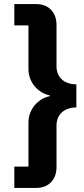

<svg xmlns="http://www.w3.org/2000/svg" viewBox="-20 -780 412 938"><path d="M50 -760V-656H119V-442C119 -377 167 -325 223 -314V-310C167 -299 119 -247 119 -182V34H50V138H159C213 138 256 102 256 37V-166C256 -224 297 -255 353 -255V-368C297 -368 256 -399 256 -457V-659C256 -724 213 -760 159 -760Z"/></svg>

Font: IBM Plex Thai Looped
Style: Bold
Weight: 700
Designer: Mike Abbink, Paul van der Laan, Pieter van Rosmalen, Ben Mitchell, Mark Frömberg
Foundry: Bold Monday
Version: Version 1.0